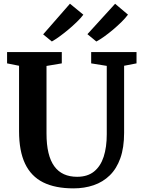

<svg xmlns="http://www.w3.org/2000/svg" viewBox="-20 -1030 783 1058"><path d="M384.8 8Q284.3 8 217.8 -25.1Q151.3 -58.3 118.2 -128Q85 -197.7 85 -306.8V-667.6L19 -680.8V-743H320.5V-680.8L236.3 -666.6V-294.2Q236.3 -232.9 247.1 -188.1Q257.8 -143.2 279.2 -113.8Q300.6 -84.4 332.1 -70.1Q363.6 -55.8 405.1 -55.8Q462.2 -55.8 498.2 -84.8Q534.2 -113.8 551.3 -166.3Q568.3 -218.9 568.3 -290.1V-667L482.4 -680.8V-743H732.3V-680.8L663.9 -667.6V-298.1Q663.9 -216.6 643.2 -158.5Q622.6 -100.4 584.8 -63.6Q547 -26.8 496 -9.4Q445 8 384.8 8ZM365.5 -1009.6 439.3 -949Q425.4 -930.4 403.4 -909.1Q381.3 -887.7 356.3 -866.7Q331.2 -845.8 307.5 -828.6Q283.7 -811.4 266 -801.6H265.4L217.8 -840.6ZM614.3 -1009.2 685.2 -949.4Q671.6 -930.8 649.8 -909.2Q627.9 -887.7 602.9 -866.5Q577.8 -845.4 553.7 -828.2Q529.6 -811.1 511.5 -801.6H510.5L461.7 -841.7Z"/></svg>

Font: Merriweather 7pt Light
Style: Regular
Weight: 300
Designer: Eben Sorkin
Foundry: Eben Sorkin
Version: Version 2.200;gftools[0.9.31]